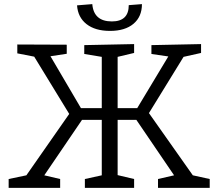

<svg xmlns="http://www.w3.org/2000/svg" viewBox="-20 -912 1059 932"><path d="M22 0V-43L108 -61L316 -359L146 -637L64 -653V-696L304 -695V-651L225 -639L373 -387H474V-636L389 -650V-693L631 -698V-655L551 -636V-387H646L797 -638L715 -650V-693L956 -698V-655L871 -636L703 -363L916 -61L998 -43V0H747V-43L825 -61L642 -330H551V-62L631 -43V0H392V-43L474 -61V-330H378L195 -61L272 -43V0ZM514 -762Q442 -762 400 -795Q358 -828 354 -886L428 -892Q435 -808 523 -808Q605 -808 605 -887L669 -892Q669 -831 628 -796.5Q587 -762 514 -762Z"/></svg>

Font: Bitter
Style: Regular
Weight: 400
Designer: Sol Matas, and Bitter project Authors
Foundry: Sol Matas
Version: Version 2.001